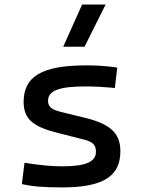

<svg xmlns="http://www.w3.org/2000/svg" viewBox="-20 -815 626 845"><path d="M252.9 9.8C432.6 9.8 509.8 -38.1 509.8 -149.4C509.8 -232.4 460.9 -270.5 352.5 -296.9L256.8 -320.3C212.4 -331.1 191.4 -340.8 191.4 -371.1C191.4 -416 240.2 -434.6 356.4 -434.6C394.5 -434.6 432.6 -432.6 485.4 -427.7L496.1 -517.6C450.2 -524.4 409.2 -527.3 359.4 -527.3C166 -527.3 84 -479.5 84 -366.2C84 -288.1 130.4 -256.3 232.4 -230.5L351.6 -200.2C385.7 -191.4 402.3 -178.7 402.3 -147.5C402.3 -102.5 357.4 -83 252.9 -83C206.1 -83 156.2 -87.9 87.9 -98.6L76.2 -4.9C122.1 5.9 174.8 9.8 252.9 9.8ZM258.3 -609.4H352.1L444.8 -794.9H341.3Z"/></svg>

Font: Cascadia Mono NF
Style: Regular
Weight: 400
Monospace: yes
Designer: Aaron Bell
Foundry: Saja Typeworks
Version: Version 2404.023